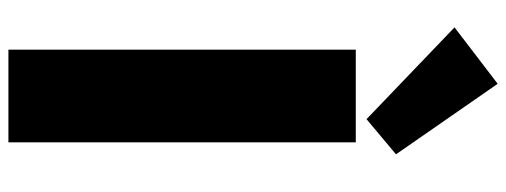

<svg xmlns="http://www.w3.org/2000/svg" viewBox="-393 -809 1202 456"><g transform="rotate(90 208.0 -581.0)"><path d="M98 0H318V-825H98ZM263 -850.5 346.5 -920.5 179 -1162 45 -1059.5Z"/></g></svg>

Font: Spartan Black
Style: Regular
Weight: 900
Designer: Matt Bailey, Mirko Velimirovic
Foundry: Matt Bailey
Version: Version 1.003; ttfautohint (v1.8.3)